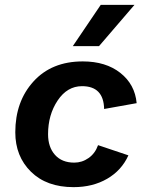

<svg xmlns="http://www.w3.org/2000/svg" viewBox="-20 -762 594 791"><path d="M395 -742H534L388 -572H280ZM283 9Q172 9 107.5 -54.5Q43 -118 43 -217Q43 -344 118 -426.5Q193 -509 321 -509Q416 -509 476 -461.5Q536 -414 543 -337L409 -313Q407 -407 318 -407Q257 -407 217.5 -348Q178 -289 178 -209Q178 -156 206.5 -124Q235 -92 286 -92Q318 -92 345 -111Q372 -130 384 -164L509 -122Q481 -60 421.5 -25.5Q362 9 283 9Z"/></svg>

Font: Elaine Sans SemiBold
Style: Italic
Weight: 600
Italic angle: -13°
Designer: Wei Huang
Foundry: Wei Huang
Version: Version 2.001;December 24, 2019;FontCreator 12.0.0.2547 64-b